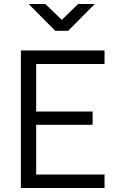

<svg xmlns="http://www.w3.org/2000/svg" viewBox="-20 -946 593 966"><path d="M85 0V-692H506V-624H162V-385H446V-318H162V-68H506V0ZM258 -791 124 -926H208L291 -846L373 -926H457L323 -791Z"/></svg>

Font: Titillium Web[RUS by Daymarius]
Style: Regular
Weight: 400
Designer: Cyrillization by Daymarius
Foundry: Cyrillization by Daymarius
Version: Version 1.002 September 11, 2018